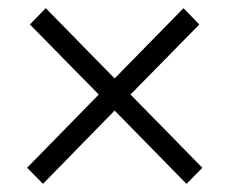

<svg xmlns="http://www.w3.org/2000/svg" viewBox="-20 -496 563 467"><path d="M433.6 -48.8 258.8 -227.1 84.5 -48.8 45.9 -87.9 220.2 -266.1 52.7 -436.5 91.3 -476.1 258.8 -305.2 426.3 -476.1 464.8 -436.5 297.4 -266.1 472.2 -87.9Z"/></svg>

Font: Heebo Light
Style: Regular
Weight: 300
Designer: Oded Ezer
Foundry: Meir Sadan
Version: Version 2.001; ttfautohint (v1.5.14-ce02) -l 8 -r 50 -G 200 